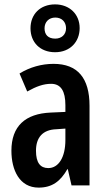

<svg xmlns="http://www.w3.org/2000/svg" viewBox="-20 -845 489 875"><path d="M231 -607C299 -607 343 -654 343 -717C343 -780 297 -825 231 -825C163 -825 119 -780 119 -716C119 -652 163 -607 231 -607ZM232 -669C199 -669 183 -687 183 -716C183 -745 203 -765 232 -765C262 -765 281 -745 281 -716C281 -687 260 -669 232 -669ZM224 -554C170 -554 116 -539 69 -510L104 -428C147 -452 179 -463 213 -463C258 -463 278 -429 278 -366V-335L211 -332C95 -327 32 -270 32 -158C32 -70 69 10 156 10C217 10 255 -18 287 -74H289L306 0H388V-363C388 -489 334 -554 224 -554ZM237 -256 278 -259V-207C278 -128 247 -79 200 -79C164 -79 144 -103 144 -158C144 -218 174 -254 237 -256Z"/></svg>

Font: Noto Sans Gujarati ExtraCondensed SemiBold
Style: Regular
Weight: 600
Width: 2
Designer: Jelle Bosma - Monotype Design Team, Universal Thirst
Foundry: Monotype Imaging Inc.
Version: Version 2.106